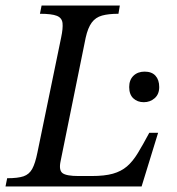

<svg xmlns="http://www.w3.org/2000/svg" viewBox="-33 -677 642 697"><path d="M481 0H-13L-7 -30Q32 -30 52.5 -37Q73 -44 84 -64Q95 -84 103 -124L189 -541Q196 -574 194 -593Q192 -612 173.5 -619.5Q155 -627 112 -627L118 -657H402L397 -627Q361 -627 337.5 -620.5Q314 -614 300 -595Q286 -576 278 -540L187 -92Q180 -59 194 -48.5Q208 -38 252 -38H299Q347 -38 377 -46.5Q407 -55 428 -73Q449 -91 467.5 -121.5Q486 -152 509 -195H541ZM489 -306Q466 -306 451 -320Q436 -334 436 -361Q436 -387 451.5 -402Q467 -417 492 -417Q518 -417 531.5 -402Q545 -387 545 -361Q545 -335 528.5 -320.5Q512 -306 489 -306Z"/></svg>

Font: STIX Two Text
Style: Italic
Weight: 400
Italic angle: -12°
Designer: Ross Mills, John Hudson & Paul Hanslow, Tiro Typeworks Ltd; with prior portions MicroPress Inc. and Coen Hoffman, Elsevi
Foundry: Tiro Typeworks Ltd
Version: Version 2.13 b171